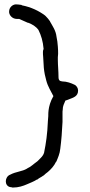

<svg xmlns="http://www.w3.org/2000/svg" viewBox="-20 -713 406 863"><path d="M21 -663C19 -645 36 -628 55 -628H66C78 -622 90 -618 102 -612L103 -611H106C125 -604 142 -594 153 -578C165 -554 173 -528 176 -493C174 -489 173 -484 173 -480C173 -473 173 -465 174 -458L177 -408C179 -387 183 -369 188 -351C195 -324 209 -303 220 -281C192 -233 198 -191 197 -191C196 -182 196 -174 195 -165V-164C193 -114 187 -69 178 -26C175 -17 170 -10 163 -3L148 12C132 23 119 37 102 44V45H101C80 58 52 58 26 72C1 81 -2 122 26 128H27C33 128 32 130 38 130C63 130 84 123 102 115L123 106C131 103 139 98 146 94H148C155 87 165 84 175 76H176C182 70 188 65 195 60C209 48 223 33 232 14H233C240 -3 249 -22 251 -45C256 -82 259 -124 261 -165V-208C261 -212 261 -216 262 -219V-221C262 -236 268 -247 274 -261C278 -262 284 -264 291 -267C308 -274 331 -279 331 -306C331 -317 324 -329 313 -333C301 -339 280 -347 260 -347C260 -347 248 -349 248 -351C244 -355 243 -360 243 -367C243 -394 240 -420 240 -444V-456C241 -466 242 -476 241 -487C241 -494 240 -499 240 -504C239 -519 237 -535 234 -548C231 -576 216 -596 205 -616V-617C199 -626 192 -634 184 -642H183V-643C155 -664 120 -681 79 -689L76 -691L60 -693H57C40 -696 22 -682 21 -663Z"/></svg>

Font: Scribbler
Style: Bd
Weight: 700
Designer: Mew Too
Foundry: Cannot Into Space Fonts
Version: Version 1.001